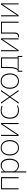

<svg xmlns="http://www.w3.org/2000/svg" viewBox="2421 -2991 794 5676"><g transform="rotate(-90 2818.0 -153.0)"><path d="M58 0V-520H419V0H386V-493H91V0Z M558 -385Q558 -424 557 -456.5Q556 -489 555 -520L587 -523L589 -433H590Q619 -471 666 -500.5Q713 -530 769 -530Q864 -530 915 -458.5Q966 -387 966 -266Q966 -184 940 -122Q914 -60 868.5 -25Q823 10 762 10Q719 10 685.5 -5.5Q652 -21 628.5 -42.5Q605 -64 592 -84H590V224H558ZM757 -19Q815 -19 854 -53.5Q893 -88 912.5 -144Q932 -200 932 -265Q932 -331 914.5 -384.5Q897 -438 859.5 -469Q822 -500 763 -500Q728 -500 695 -486Q662 -472 635 -449Q608 -426 591 -401V-135Q602 -108 624.5 -81.5Q647 -55 680.5 -37Q714 -19 757 -19Z M1286 10Q1219 10 1167.5 -23Q1116 -56 1087 -116.5Q1058 -177 1058 -260Q1058 -343 1087 -403.5Q1116 -464 1167.5 -497Q1219 -530 1286 -530Q1354 -530 1405.5 -497Q1457 -464 1486 -403.5Q1515 -343 1515 -260Q1515 -177 1486 -116.5Q1457 -56 1405.5 -23Q1354 10 1286 10ZM1286 -19Q1340 -19 1377 -40Q1414 -61 1437 -96Q1460 -131 1471 -173.5Q1482 -216 1482 -260Q1482 -304 1471 -346.5Q1460 -389 1437 -424Q1414 -459 1377 -480Q1340 -501 1286 -501Q1233 -501 1196 -480Q1159 -459 1136 -424Q1113 -389 1102.5 -346.5Q1092 -304 1092 -260Q1092 -216 1102.5 -173.5Q1113 -131 1136 -96Q1159 -61 1196 -40Q1233 -19 1286 -19Z M1637 0V-520H1669V-255L1667 -44H1668Q1713 -113 1751 -170.5Q1789 -228 1825.5 -282.5Q1862 -337 1900.5 -394.5Q1939 -452 1984 -520H2020V0H1989V-271L1991 -477H1990Q1950 -417 1898 -338.5Q1846 -260 1787.5 -173Q1729 -86 1672 0Z M2389 10Q2313 10 2258.5 -23Q2204 -56 2175 -116.5Q2146 -177 2146 -260Q2146 -342 2175.5 -403Q2205 -464 2259 -497Q2313 -530 2387 -530Q2425 -530 2463 -522Q2501 -514 2530 -499L2523 -473Q2497 -486 2461 -494Q2425 -502 2387 -502Q2316 -502 2270 -469Q2224 -436 2201.5 -381Q2179 -326 2179 -260Q2179 -191 2203 -136.5Q2227 -82 2274.5 -50.5Q2322 -19 2392 -19Q2438 -19 2475 -29.5Q2512 -40 2531 -48L2538 -22Q2515 -11 2473.5 -0.5Q2432 10 2389 10Z M2631 0H2593L2774 -260L2593 -520H2631L2794 -280L2957 -520H2995L2814 -260L2995 0H2957L2794 -240Z M3258 10Q3191 10 3139.5 -23Q3088 -56 3059 -116.5Q3030 -177 3030 -260Q3030 -343 3059 -403.5Q3088 -464 3139.5 -497Q3191 -530 3258 -530Q3326 -530 3377.5 -497Q3429 -464 3458 -403.5Q3487 -343 3487 -260Q3487 -177 3458 -116.5Q3429 -56 3377.5 -23Q3326 10 3258 10ZM3258 -19Q3312 -19 3349 -40Q3386 -61 3409 -96Q3432 -131 3443 -173.5Q3454 -216 3454 -260Q3454 -304 3443 -346.5Q3432 -389 3409 -424Q3386 -459 3349 -480Q3312 -501 3258 -501Q3205 -501 3168 -480Q3131 -459 3108 -424Q3085 -389 3074.5 -346.5Q3064 -304 3064 -260Q3064 -216 3074.5 -173.5Q3085 -131 3108 -96Q3131 -61 3168 -40Q3205 -19 3258 -19Z M3536 110V-27H3579Q3608 -58 3622 -105.5Q3636 -153 3640.5 -209.5Q3645 -266 3645 -322V-520H3960V-27H4002V110H3972V0H3565V110ZM3677 -322Q3677 -266 3672.5 -210Q3668 -154 3655 -106Q3642 -58 3615 -27H3928V-493H3677Z M4140 0V-520H4172V-255L4170 -44H4171Q4216 -113 4254 -170.5Q4292 -228 4328.5 -282.5Q4365 -337 4403.5 -394.5Q4442 -452 4487 -520H4523V0H4492V-271L4494 -477H4493Q4453 -417 4401 -338.5Q4349 -260 4290.5 -173Q4232 -86 4175 0Z M4556 12 4554 -17Q4611 -9 4636.5 -37.5Q4662 -66 4662 -132V-520H5016V0H4983V-493H4695V-130Q4695 -53 4661.5 -15.5Q4628 22 4556 12Z M5173 0V-520H5205V-255L5203 -44H5204Q5249 -113 5287 -170.5Q5325 -228 5361.5 -282.5Q5398 -337 5436.5 -394.5Q5475 -452 5520 -520H5556V0H5525V-271L5527 -477H5526Q5486 -417 5434 -338.5Q5382 -260 5323.5 -173Q5265 -86 5208 0Z"/></g></svg>

Font: Murecho ExtraLight
Style: Regular
Weight: 200
Designer: Neil Summerour
Foundry: Positype
Version: Version 1.010; ttfautohint (v1.8.3)